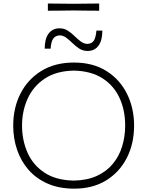

<svg xmlns="http://www.w3.org/2000/svg" viewBox="-20 -1090 858 1119"><path d="M412.5 9.5Q325 9.5 258.5 -19.5Q192 -48.5 147.2 -99.2Q102.5 -150 79.8 -216.5Q57 -283 57 -357.5Q57 -461.5 99.5 -544.8Q142 -628 221.2 -676.8Q300.5 -725.5 410.5 -725.5Q522 -725.5 600.5 -676Q679 -626.5 720.2 -543.2Q761.5 -460 761.5 -358Q761.5 -252.5 719 -169.5Q676.5 -86.5 598.5 -38.5Q520.5 9.5 412.5 9.5ZM410.5 -37.5Q489 -39 545.8 -65.5Q602.5 -92 638.8 -136.5Q675 -181 692.2 -238Q709.5 -295 709.5 -358Q709.5 -448.5 676.2 -520.2Q643 -592 576.5 -634.2Q510 -676.5 410.5 -678.5Q308 -676.5 241 -632Q174 -587.5 141.2 -515.2Q108.5 -443 108.5 -358Q108.5 -272.5 140.5 -200.2Q172.5 -128 239.2 -83.8Q306 -39.5 410.5 -37.5ZM490.5 -793Q463.5 -793 442.5 -806.5Q421.5 -820 403.5 -837.8Q385.5 -855.5 367.5 -869.2Q349.5 -883 328 -884Q302.5 -882.5 290 -864.5Q277.5 -846.5 275 -806.5H240.5Q240.5 -864 263.5 -894.5Q286.5 -925 327 -925Q354 -925 375 -911.5Q396 -898 414 -880.2Q432 -862.5 450 -848.8Q468 -835 489 -834Q515.5 -835.5 527 -853.5Q538.5 -871.5 542 -911.5H576.5Q576.5 -854 553.8 -823.5Q531 -793 490.5 -793ZM259 -1027.5V-1069.5Q293 -1069 330.5 -1068.8Q368 -1068.5 408.5 -1068Q449 -1068.5 486.5 -1068.8Q524 -1069 558 -1069.5V-1027.5Q524 -1027.5 486.5 -1028Q449 -1028.5 408.5 -1029Q368 -1028.5 330.5 -1028Q293 -1027.5 259 -1027.5Z"/></svg>

Font: Commissioner Loud ExtraLight
Style: Regular
Weight: 200
Designer: Kostas Bartsokas
Foundry: Kostas Bartsokas
Version: Version 1.000; ttfautohint (v1.8.3)